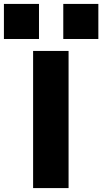

<svg xmlns="http://www.w3.org/2000/svg" viewBox="-102 -960 522 980"><path d="M67 0V-700H248V0ZM-82 -761V-940H97V-761ZM221 -761V-940H400V-761Z"/></svg>

Font: Panamera Black
Style: Regular
Weight: 900
Designer: Bastien Sozeau
Foundry: NBR — Bastien Sozeau
Version: Version 3.002; ttfautohint (v1.8.4.7-5d5b);gftools[0.9.33]